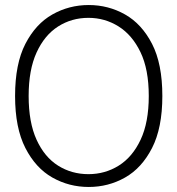

<svg xmlns="http://www.w3.org/2000/svg" viewBox="-20 -732 706 764"><path d="M40 -350Q40 -478 81 -557.5Q122 -637 188.5 -674.5Q255 -712 333 -712Q411 -712 477.5 -674.5Q544 -637 585 -557.5Q626 -478 626 -350Q626 -223 585 -143Q544 -63 477.5 -25.5Q411 12 333 12Q255 12 188.5 -25.5Q122 -63 81 -143Q40 -223 40 -350ZM94 -350Q94 -245 125.5 -176Q157 -107 211 -73Q265 -39 332 -39Q398 -39 452.5 -73Q507 -107 539.5 -176Q572 -245 572 -350Q572 -456 539 -524.5Q506 -593 451.5 -627Q397 -661 332 -661Q265 -661 211 -626.5Q157 -592 125.5 -523Q94 -454 94 -350Z"/></svg>

Font: Phudu Light Light
Style: Regular
Weight: 300
Version: Version 1.005;gftools[0.9.23]